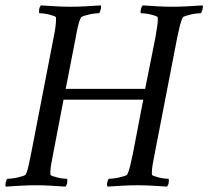

<svg xmlns="http://www.w3.org/2000/svg" viewBox="-27 -690 774 713"><path d="M236 -665Q209 -665 181.5 -666.5Q154 -668 125 -670Q123 -668 121 -664Q119 -660 118.5 -655.5Q118 -651 118 -647Q118 -643 119 -641Q123 -641 133 -640Q143 -639 153.5 -636.5Q164 -634 172.5 -631Q181 -628 181 -624Q181 -623 181 -620Q181 -617 181 -616Q181 -604 178.5 -586.5Q176 -569 172 -550L88 -117Q83 -94 79 -74.5Q75 -55 69 -43Q67 -39 57.5 -36Q48 -33 36.5 -30.5Q25 -28 14.5 -27Q4 -26 0 -26Q-2 -24 -3.5 -20Q-5 -16 -6 -11.5Q-7 -7 -7 -3Q-7 1 -5 3Q24 1 52 -0.5Q80 -2 107 -2Q134 -2 160.5 -0.5Q187 1 216 3Q218 1 220 -3Q222 -7 222.5 -11.5Q223 -16 223 -20Q223 -24 222 -26Q218 -26 208 -27Q198 -28 187.5 -30.5Q177 -33 168.5 -36Q160 -39 160 -43Q160 -44 160 -46.5Q160 -49 160 -50Q160 -62 163 -79.5Q166 -97 170 -117L209 -320Q211 -320 220.5 -320Q230 -320 243 -320Q256 -320 272 -320Q288 -320 303 -320H362Q371 -320 390.5 -320Q410 -320 432 -320Q454 -320 473 -320Q492 -320 500 -320Q501 -320 502 -320Q503 -320 504 -320Q505 -320 505 -320L466 -117Q461 -94 456.5 -74.5Q452 -55 446 -43Q444 -39 434.5 -36Q425 -33 413.5 -30.5Q402 -28 391.5 -27Q381 -26 377 -26Q375 -24 373.5 -20Q372 -16 371 -11.5Q370 -7 370.5 -3Q371 1 372 3Q401 1 429 -0.5Q457 -2 484 -2Q511 -2 537.5 -0.5Q564 1 593 3Q595 1 597 -3Q599 -7 599.5 -11.5Q600 -16 600 -20Q600 -24 599 -26Q595 -26 585 -27Q575 -28 564.5 -30.5Q554 -33 545.5 -36Q537 -39 537 -43Q537 -44 537 -46.5Q537 -49 537 -50Q537 -62 540 -79.5Q543 -97 547 -117L631 -550Q636 -573 640.5 -592.5Q645 -612 651 -624Q653 -628 662.5 -631Q672 -634 683 -636.5Q694 -639 704.5 -640Q715 -641 719 -641Q721 -643 722.5 -647Q724 -651 725 -655.5Q726 -660 726.5 -664Q727 -668 725 -670Q696 -668 668 -666.5Q640 -665 613 -665Q586 -665 559 -666.5Q532 -668 503 -670Q501 -668 499 -664Q497 -660 496 -655.5Q495 -651 495 -647Q495 -643 496 -641Q500 -641 510.5 -640Q521 -639 531.5 -636.5Q542 -634 550.5 -631Q559 -628 559 -624Q559 -623 559 -620.5Q559 -618 559 -617Q559 -605 556 -587.5Q553 -570 550 -550L512 -360Q512 -360 511 -360Q510 -360 509 -360Q508 -360 507 -360Q499 -360 479 -360Q459 -360 437 -360Q415 -360 395 -360Q375 -360 367 -360Q357 -360 336 -360Q315 -360 292.5 -360Q270 -360 250 -360Q230 -360 221 -360Q220 -360 219 -360Q219 -360 218 -360Q217 -360 217 -360L254 -550Q258 -573 262.5 -592.5Q267 -612 273 -624Q275 -628 284.5 -631Q294 -634 305 -636.5Q316 -639 326.5 -640Q337 -641 341 -641Q343 -643 344.5 -647Q346 -651 347 -655.5Q348 -660 348.5 -664Q349 -668 347 -670Q318 -668 290.5 -666.5Q263 -665 236 -665Z"/></svg>

Font: Vermiglione
Style: Italic
Weight: 400
Italic angle: -11°
Version: Version 1.105